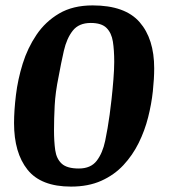

<svg xmlns="http://www.w3.org/2000/svg" viewBox="-20 -680 624 711"><path d="M243 11Q132 11 82 -51.5Q32 -114 32 -224Q32 -270 39 -328Q46 -386 64 -444Q82 -502 115 -551Q148 -600 199 -630Q250 -660 323 -660Q443 -660 497 -598Q551 -536 551 -427Q551 -389 546 -342Q541 -295 528.5 -245.5Q516 -196 493.5 -150.5Q471 -105 437 -68.5Q403 -32 355 -10.5Q307 11 243 11ZM272 -56Q316 -56 338 -84.5Q360 -113 369.5 -158.5Q379 -204 386 -255Q389 -276 393 -312Q397 -348 400 -386Q403 -424 403 -451Q403 -494 398 -526Q393 -558 374.5 -576.5Q356 -595 316 -595Q272 -595 249.5 -566.5Q227 -538 216.5 -492Q206 -446 197 -396Q185 -338 182.5 -289Q180 -240 180 -198Q180 -156 184.5 -124Q189 -92 208.5 -74Q228 -56 272 -56Z"/></svg>

Font: Faustina VF Beta
Style: Italic
Weight: 400
Italic angle: -8°
Designer: Alfonso Garcia
Foundry: Omnibus-Type
Version: Version 1.006